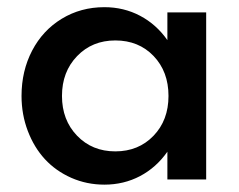

<svg xmlns="http://www.w3.org/2000/svg" viewBox="-20 -500 666 535"><path d="M270.9 14.5Q221.8 14.5 178.6 -4.5Q135.5 -23.6 105.2 -56.4Q75 -89.1 57.5 -135Q40 -180.9 40 -232.7Q40 -302.3 69.5 -358.9Q99.1 -415.5 152 -447.7Q205 -480 270.9 -480Q325 -480 370.2 -456.1Q415.5 -432.3 446.4 -388.2V-465.5H554.5V0H446.4V-77.3Q415.5 -33.2 370.2 -9.3Q325 14.5 270.9 14.5ZM301.4 -387.3Q236.8 -387.3 194.8 -343.6Q152.7 -300 152.7 -232.7Q152.7 -165.5 194.8 -121.8Q236.8 -78.2 301.4 -78.2Q365.9 -78.2 407.7 -121.6Q449.5 -165 449.5 -232.7Q449.5 -300.5 408 -343.9Q366.4 -387.3 301.4 -387.3Z"/></svg>

Font: Spartan MB SemBd
Style: Regular
Weight: 600
Designer: Matt Bailey, Mirko Velimirovic
Foundry: Matt Bailey
Version: Version 1.005